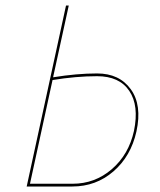

<svg xmlns="http://www.w3.org/2000/svg" viewBox="-20 -678 580 698"><path d="M333 -411Q414 -411 455.5 -353.5Q497 -296 476 -200Q456 -110 392.5 -55Q329 0 243 0H77L220 -658H230L173 -397Q259 -411 333 -411ZM467 -202Q486 -294 450 -347.5Q414 -401 333 -401Q257 -401 171 -387L89 -10H244Q325 -10 386.5 -63Q448 -116 467 -202Z"/></svg>

Font: EauTestInfant Hairline
Style: Italic
Weight: 250
Italic angle: -12°
Designer: Christian Thalmann (Catharsis Fonts)
Version: Version 0.001;PS 000.001;hotconv 1.0.88;makeotf.lib2.5.64775